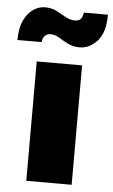

<svg xmlns="http://www.w3.org/2000/svg" viewBox="-100 -764 472 801"><g transform="rotate(5 136.5 -364.0)"><path d="M41 -500H231V0H41ZM214 -574Q186 -574 164.5 -585Q143 -596 125.5 -607Q108 -618 89 -618Q59 -618 54 -582H-47Q-47 -632 -31.5 -664.5Q-16 -697 7.5 -712.5Q31 -728 56 -728Q84 -728 105 -717Q126 -706 145 -695Q164 -684 185 -684Q202 -684 209.5 -693.5Q217 -703 219 -720H320Q320 -645 287.5 -609.5Q255 -574 214 -574Z"/></g></svg>

Font: Moderustic ExtraBold
Style: Regular
Weight: 800
Designer: Tural Alisoy
Foundry: TAFT Foundry
Version: Version 2.120